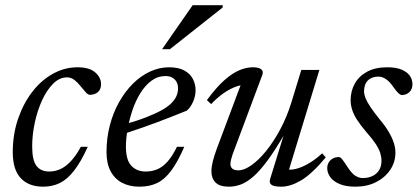

<svg xmlns="http://www.w3.org/2000/svg" viewBox="-20 -692 1573 722"><path d="M231.5 -401Q203.5 -401 179.8 -377.2Q156 -353.5 138.2 -314.8Q120.5 -276 110.8 -230.5Q101 -185 101 -141.5Q101 -90 117 -68.5Q133 -47 165.5 -47Q186 -47 205.8 -55.5Q225.5 -64 245.2 -84.5Q265 -105 284 -140H310Q284 -82.5 258.2 -49.8Q232.5 -17 204.5 -3.5Q176.5 10 142.5 10Q88 10 58 -22Q28 -54 28 -120Q28 -186 47.5 -243.8Q67 -301.5 100.5 -345.5Q134 -389.5 178.2 -414.2Q222.5 -439 271.5 -439Q316 -439 338 -419.8Q360 -400.5 360 -375.5Q360 -356 348.5 -346Q337 -336 319 -335.5Q311 -335 302 -345.5Q293 -356 282.5 -368.5Q272.5 -381.5 260 -391.2Q247.5 -401 231.5 -401Z M602.5 -406Q573 -406 549.2 -388.2Q525.5 -370.5 507.5 -341.2Q489.5 -312 477.8 -276.8Q466 -241.5 459.8 -206Q453.5 -170.5 453.5 -141.5Q453.5 -90 474 -68.5Q494.5 -47 527.5 -47Q550.5 -47 570.5 -55Q590.5 -63 609 -83.2Q627.5 -103.5 645.5 -140H673Q648 -82.5 623.5 -49.8Q599 -17 570.5 -3.5Q542 10 504.5 10Q466.5 10 438.8 -4.8Q411 -19.5 395.8 -48.5Q380.5 -77.5 380.5 -120Q380.5 -172.5 393 -220.5Q405.5 -268.5 427.8 -308Q450 -347.5 479.5 -377Q509 -406.5 544 -422.8Q579 -439 616 -439Q651 -439 673 -427Q695 -415 705.2 -395.2Q715.5 -375.5 715.5 -352.5Q715.5 -331 706.2 -309.8Q697 -288.5 682.5 -276Q654 -264.5 625 -253Q596 -241.5 566.2 -230.5Q536.5 -219.5 506.8 -209.2Q477 -199 447 -189L448.5 -224.5Q497 -238 531.8 -251.8Q566.5 -265.5 589.5 -278.5Q612.5 -291.5 625.5 -305Q638.5 -318.5 644 -332Q649.5 -345.5 649.5 -359.5Q649.5 -373.5 644 -383.8Q638.5 -394 628.2 -400Q618 -406 602.5 -406ZM589.5 -507 704.5 -672.5H817.5V-664L619 -507Z M995.5 -18 1050 -194H1053.5Q1016.5 -130 986.8 -89.5Q957 -49 932 -27.5Q907 -6 885 2Q863 10 841 10Q806 10 790.5 -5.8Q775 -21.5 775 -48Q775 -64 780.2 -85.2Q785.5 -106.5 795.5 -133.5L893 -393.5L906 -373Q889 -374 866.8 -366Q844.5 -358 820.8 -341.5Q797 -325 774 -300.5L758 -315.5Q793 -363 823 -389.8Q853 -416.5 879.8 -427.8Q906.5 -439 930.5 -439Q952 -439 961.8 -431.8Q971.5 -424.5 966.5 -410.5L854.5 -111Q851 -100.5 848.8 -91.5Q846.5 -82.5 846.5 -75.5Q846.5 -64 853.8 -57.8Q861 -51.5 877 -51.5Q898 -51.5 925.2 -70.5Q952.5 -89.5 980.5 -124Q1008.5 -158.5 1033.5 -205Q1058.5 -251.5 1075.5 -306L1113 -429H1181L1062.5 -40L1063 -54.5Q1079 -52.5 1100.2 -59Q1121.5 -65.5 1145.2 -80Q1169 -94.5 1191.5 -115.5L1205 -100Q1151.5 -36.5 1111.5 -13.2Q1071.5 10 1038 10Q1010.5 10 1001 3Q991.5 -4 995.5 -18Z M1255 -101.5Q1261.5 -100 1268 -91.5Q1274.5 -83 1288.5 -61.5Q1303 -39.5 1316.5 -31Q1330 -22.5 1344 -22.5Q1364.5 -22.5 1380.5 -30Q1396.5 -37.5 1405.5 -52Q1414.5 -66.5 1414.5 -87Q1414.5 -101.5 1409.8 -116.8Q1405 -132 1392.8 -150.8Q1380.5 -169.5 1357.5 -195.5Q1335 -222 1322 -242.5Q1309 -263 1303.8 -280.8Q1298.5 -298.5 1298.5 -315Q1298.5 -349.5 1314.2 -377.8Q1330 -406 1360.8 -422.5Q1391.5 -439 1436 -439Q1469.5 -439 1490.2 -430.2Q1511 -421.5 1521 -407.2Q1531 -393 1531 -375Q1531 -363.5 1526 -354.2Q1521 -345 1511.5 -339.8Q1502 -334.5 1489.5 -334.5Q1485 -335.5 1478 -341.8Q1471 -348 1458 -366.5Q1445 -385.5 1430.8 -394.8Q1416.5 -404 1403.5 -404Q1378 -404 1363.5 -389.5Q1349 -375 1349 -348.5Q1349 -337 1354.5 -323Q1360 -309 1372.8 -290Q1385.5 -271 1407 -244Q1429 -218 1442 -195.8Q1455 -173.5 1461 -154.5Q1467 -135.5 1467 -118.5Q1467 -82 1447.2 -53Q1427.5 -24 1393.8 -7Q1360 10 1317 10Q1280.5 10 1257 0Q1233.5 -10 1222 -26Q1210.5 -42 1210.5 -59.5Q1210.5 -71 1216 -80.8Q1221.5 -90.5 1231.8 -96Q1242 -101.5 1255 -101.5Z"/></svg>

Font: Newsreader 20pt
Style: Italic
Weight: 400
Italic angle: -17°
Version: Version 1.003